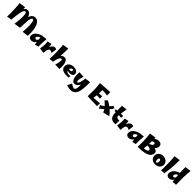

<svg xmlns="http://www.w3.org/2000/svg" viewBox="1005 -4134 7758 7758"><g transform="rotate(45 4884.5 -254.5)"><path d="M74 18Q78 -92 78.5 -182.5Q79 -273 76 -357Q73 -441 66 -530Q59 -619 47 -725L324 -767Q324 -737 324 -709Q324 -681 324 -656Q356 -711 395 -735.5Q434 -760 478 -760Q553 -760 605.5 -709Q658 -658 692 -570Q709 -625 738 -669.5Q767 -714 809.5 -740Q852 -766 913 -766Q992 -766 1047.5 -721.5Q1103 -677 1139 -601.5Q1175 -526 1194 -430Q1213 -334 1218 -229.5Q1223 -125 1216 -24L952 7Q955 -9 959 -52.5Q963 -96 966 -156Q969 -216 969.5 -283.5Q970 -351 966 -415.5Q962 -480 952 -533.5Q942 -587 924.5 -618.5Q907 -650 880 -650Q849 -650 829 -616Q809 -582 797.5 -525.5Q786 -469 780.5 -401Q775 -333 772.5 -263.5Q770 -194 768.5 -133.5Q767 -73 764 -33L490 8Q496 -25 502.5 -76Q509 -127 515 -188.5Q521 -250 524.5 -314.5Q528 -379 527 -439Q526 -499 519.5 -546.5Q513 -594 498.5 -622Q484 -650 460 -650Q399 -650 363.5 -551.5Q328 -453 307 -264Q302 -212 295 -151.5Q288 -91 278 -18Z M1448 14Q1407 14 1372 -0.5Q1337 -15 1315.5 -47Q1294 -79 1294 -130Q1294 -187 1325 -244.5Q1356 -302 1427.5 -353Q1499 -404 1621 -441L1847 -463Q1833 -312 1828 -205Q1823 -98 1826 -17L1668 21Q1662 -6 1656.5 -40.5Q1651 -75 1647 -113Q1609 -43 1554.5 -14.5Q1500 14 1448 14ZM1487 -215Q1487 -188 1503.5 -171Q1520 -154 1541 -154Q1559 -154 1578.5 -162.5Q1598 -171 1613 -191Q1628 -211 1633 -247Q1631 -270 1629 -292Q1627 -314 1626 -333Q1573 -317 1543 -295.5Q1513 -274 1500 -252.5Q1487 -231 1487 -215Z M2147 15 1927 -15Q1940 -99 1947.5 -165.5Q1955 -232 1955.5 -295Q1956 -358 1948 -431L2126 -469Q2142 -373 2148 -293Q2168 -368 2207.5 -414Q2247 -460 2300 -470.5Q2353 -481 2415 -449L2387 -218Q2318 -255 2274.5 -257.5Q2231 -260 2206 -229.5Q2181 -199 2168 -137.5Q2155 -76 2147 15Z M3066 22 2818 10Q2828 -15 2840.5 -57Q2853 -99 2863 -146.5Q2873 -194 2875.5 -237Q2878 -280 2868.5 -307.5Q2859 -335 2832 -335Q2810 -335 2782 -303.5Q2754 -272 2727.5 -208.5Q2701 -145 2685 -49Q2681 -26 2678 -4L2498 13Q2502 -76 2503 -176.5Q2504 -277 2501.5 -381Q2499 -485 2494 -586Q2489 -687 2480 -777L2739 -816Q2739 -715 2735 -607.5Q2731 -500 2722 -389Q2759 -424 2800.5 -444.5Q2842 -465 2883 -465Q2941 -465 2978 -431.5Q3015 -398 3036.5 -343.5Q3058 -289 3066 -224Q3074 -159 3073 -94.5Q3072 -30 3066 22Z M3575 2Q3511 8 3447.5 7Q3384 6 3327.5 -6Q3271 -18 3227.5 -43.5Q3184 -69 3159 -112Q3134 -155 3134 -219Q3134 -279 3159 -323Q3184 -367 3226 -396.5Q3268 -426 3319.5 -440.5Q3371 -455 3423 -455Q3502 -455 3555 -429.5Q3608 -404 3635 -366Q3662 -328 3661 -288Q3661 -255 3644 -223Q3627 -191 3587 -170.5Q3547 -150 3476 -150Q3413 -150 3350 -174Q3361 -143 3389 -119.5Q3417 -96 3465.5 -87.5Q3514 -79 3587 -93ZM3445 -355Q3423 -355 3401 -341Q3379 -327 3363.5 -304Q3348 -281 3342 -254Q3375 -243 3419 -243Q3456 -243 3475 -262Q3494 -281 3494 -307Q3494 -326 3482 -340.5Q3470 -355 3445 -355Z M3916 16Q3861 16 3824.5 -16.5Q3788 -49 3766.5 -102Q3745 -155 3736 -218.5Q3727 -282 3727 -345.5Q3727 -409 3733 -461L3981 -449Q3971 -424 3958.5 -383Q3946 -342 3936 -296Q3926 -250 3923.5 -208.5Q3921 -167 3930.5 -140.5Q3940 -114 3967 -114Q4002 -114 4032.5 -198.5Q4063 -283 4085 -450L4321 -482Q4325 -391 4321.5 -296Q4318 -201 4309 -117Q4300 -33 4288 25Q4266 134 4215 198Q4164 262 4092.5 287.5Q4021 313 3933.5 304.5Q3846 296 3750 260L3847 71Q3932 133 3989 153Q4046 173 4079 144Q4112 115 4123 30Q4129 -11 4129.5 -56.5Q4130 -102 4126 -154Q4105 -103 4071 -64.5Q4037 -26 3997 -5Q3957 16 3916 16Z M4649 -13Q4653 -107 4655 -180Q4657 -253 4656.5 -316.5Q4656 -380 4653.5 -442Q4651 -504 4645 -575Q4639 -646 4630 -736Q4668 -740 4724.5 -744.5Q4781 -749 4846 -753Q4911 -757 4975.5 -760.5Q5040 -764 5094.5 -766.5Q5149 -769 5184 -770V-584Q5114 -598 5039 -603Q4964 -608 4897 -609Q4897 -554 4896 -506.5Q4895 -459 4892 -414Q4941 -418 4986.5 -420.5Q5032 -423 5070 -424L5073 -288Q5034 -296 4986.5 -298Q4939 -300 4884 -297Q4877 -225 4864 -134Q4946 -137 5035 -143.5Q5124 -150 5204 -161V5Q5159 5 5091.5 4Q5024 3 4946 0.5Q4868 -2 4791 -5.5Q4714 -9 4649 -13Z M5327 22 5254 -108Q5296 -129 5338 -156.5Q5380 -184 5419 -215Q5376 -262 5331.5 -301.5Q5287 -341 5251 -371L5345 -468Q5390 -450 5445 -417Q5500 -384 5557 -341Q5592 -378 5620.5 -412Q5649 -446 5668 -473L5765 -429Q5746 -390 5716 -349Q5686 -308 5649 -267Q5706 -217 5756 -163Q5806 -109 5840 -57L5560 10Q5548 -24 5532 -55.5Q5516 -87 5496 -117Q5453 -79 5410 -44Q5367 -9 5327 22Z M6250 1Q6121 8 6046 -29.5Q5971 -67 5939.5 -145.5Q5908 -224 5908 -339Q5908 -349 5908 -361Q5874 -359 5842 -354L5827 -436Q5866 -444 5907 -449Q5906 -512 5905.5 -582.5Q5905 -653 5906 -717L6142 -743Q6130 -669 6118.5 -598Q6107 -527 6098 -463Q6170 -463 6234 -457L6219 -347Q6156 -359 6087 -363Q6086 -344 6085 -327Q6083 -291 6096 -264.5Q6109 -238 6147 -225.5Q6185 -213 6258 -219Z M6548 15 6328 -15Q6341 -99 6348.5 -165.5Q6356 -232 6356.5 -295Q6357 -358 6349 -431L6527 -469Q6543 -373 6549 -293Q6569 -368 6608.5 -414Q6648 -460 6701 -470.5Q6754 -481 6816 -449L6788 -218Q6719 -255 6675.5 -257.5Q6632 -260 6607 -229.5Q6582 -199 6569 -137.5Q6556 -76 6548 15Z M7012 14Q6971 14 6936 -0.5Q6901 -15 6879.5 -47Q6858 -79 6858 -130Q6858 -187 6889 -244.5Q6920 -302 6991.5 -353Q7063 -404 7185 -441L7411 -463Q7397 -312 7392 -205Q7387 -98 7390 -17L7232 21Q7226 -6 7220.5 -40.5Q7215 -75 7211 -113Q7173 -43 7118.5 -14.5Q7064 14 7012 14ZM7051 -215Q7051 -188 7067.5 -171Q7084 -154 7105 -154Q7123 -154 7142.5 -162.5Q7162 -171 7177 -191Q7192 -211 7197 -247Q7195 -270 7193 -292Q7191 -314 7190 -333Q7137 -317 7107 -295.5Q7077 -274 7064 -252.5Q7051 -231 7051 -215Z M7525 8Q7529 -99 7529.5 -186.5Q7530 -274 7527.5 -356.5Q7525 -439 7517.5 -527.5Q7510 -616 7498 -725L7775 -767Q7775 -746 7775 -726.5Q7775 -707 7775 -689Q7811 -726 7859.5 -748.5Q7908 -771 7970 -771Q8044 -771 8090 -732.5Q8136 -694 8136 -620Q8136 -573 8114.5 -527.5Q8093 -482 8045 -440Q8109 -431 8152.5 -396Q8196 -361 8196 -294Q8196 -221 8151 -160Q8106 -99 8004 -57.5Q7902 -16 7729 0ZM7865 -594Q7845 -594 7821 -585.5Q7797 -577 7774 -559Q7773 -517 7772 -478.5Q7771 -440 7769 -403Q7825 -425 7856.5 -444Q7888 -463 7902.5 -480Q7917 -497 7921 -512.5Q7925 -528 7925 -543Q7925 -568 7908 -581Q7891 -594 7865 -594ZM7947 -230Q7947 -258 7927.5 -275Q7908 -292 7879 -300.5Q7850 -309 7818.5 -310Q7787 -311 7763 -306Q7757 -225 7745 -125Q7796 -127 7842.5 -138Q7889 -149 7918 -171Q7947 -193 7947 -230Z M8519 12Q8431 12 8372 -22Q8313 -56 8284 -110Q8255 -164 8255 -223Q8255 -283 8284.5 -338Q8314 -393 8372.5 -428Q8431 -463 8517 -463Q8609 -463 8670 -428.5Q8731 -394 8761.5 -340Q8792 -286 8792 -226Q8792 -167 8761.5 -112Q8731 -57 8670.5 -22.5Q8610 12 8519 12ZM8501 -78Q8521 -78 8535 -94Q8549 -110 8556 -135.5Q8563 -161 8563 -187Q8563 -224 8549 -253.5Q8535 -283 8505 -283Q8474 -283 8460 -253Q8446 -223 8446 -186Q8446 -160 8452.5 -135Q8459 -110 8471.5 -94Q8484 -78 8501 -78Z M9048 -4 8867 13Q8871 -76 8872 -176.5Q8873 -277 8870.5 -381Q8868 -485 8863 -586Q8858 -687 8849 -777L9109 -816Q9109 -628 9094.5 -420Q9080 -212 9048 -4Z M9320 14Q9279 14 9244 -0.5Q9209 -15 9187.5 -47Q9166 -79 9166 -130Q9166 -185 9195.5 -246.5Q9225 -308 9293.5 -363.5Q9362 -419 9478 -456Q9474 -537 9472 -617.5Q9470 -698 9470 -781L9729 -814Q9717 -703 9711 -605Q9705 -507 9703 -413Q9701 -319 9703 -219.5Q9705 -120 9709 -4L9525 10Q9516 -50 9509 -109Q9474 -41 9422.5 -13.5Q9371 14 9320 14ZM9359 -215Q9359 -188 9375.5 -171Q9392 -154 9413 -154Q9439 -154 9463.5 -172.5Q9488 -191 9494 -242Q9489 -295 9485 -347Q9438 -329 9410.5 -303.5Q9383 -278 9371 -254Q9359 -230 9359 -215Z"/></g></svg>

Font: Marhey ExtraBold
Style: Regular
Weight: 800
Designer: Nur Syamsi & Bustanul Arifin
Foundry: Namelatype
Version: Version 1.000; ttfautohint (v1.8.4.7-5d5b)